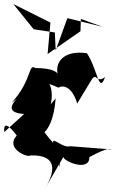

<svg xmlns="http://www.w3.org/2000/svg" viewBox="-28 -842 574 952"><path d="M166 -256 181 -269C238 -269 254 -467 173 -443L264 -407C261 -411 321 -439 355 -329L427 -448C452 -485 449 -426 493 -460C462 -373 456 -499 403 -578C284 -596 237 -527 262 -462C265 -512 122 -504 148 -504C111 -531 133 -446 30 -333C115 -394 -54 -285 92 -277L-7 -187C-16 -291 100 -102 55 -170C-4 -106 109 -59 122 -71C204 -75 276 -44 197 90L287 -65C279 -45 422 17 415 -68C393 -43 495 -117 526 -101L320 -117C282 -106 230 -167 236 -134L269 -13C264 -156 277 -59 161 -231C126 -144 232 -144 248 -354ZM244 -681 139 -697 38 -822 222 -730 208 -574 371 -687 373 -748 481 -709 306 -752 248 -592Z"/></svg>

Font: Asimov Silicon
Style: Regular
Weight: 400
Designer: Google
Version: Version 2.000980; 2014